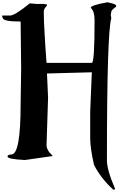

<svg xmlns="http://www.w3.org/2000/svg" viewBox="-20 -1406 1116 1714"><path d="M790 -1335.9Q824.2 -1307.6 824.2 -1223.6Q824.2 -844.7 799.8 -844.7H395.5Q382.8 -1009.8 377.9 -1111.3Q371.1 -1222.7 371.1 -1282.2V-1306.6Q371.1 -1326.2 399.4 -1356.4V-1366.2L366.2 -1371.1H303.7L246.1 -1376Q111.3 -1267.6 72.3 -1267.6H0V-1252L4.9 -1247.1Q4.9 -1213.9 159.2 -1213.9H164.1L168.9 -794.9L164.1 -474.6Q164.1 -27.3 82 -27.3Q47.9 -24.4 47.9 -12.7V-7.8Q47.9 14.6 202.1 22.5L448.2 -12.7V-17.6Q395.5 -64.5 395.5 -111.3L409.2 -534.2L399.4 -750L799.8 -760.7L785.2 -410.2V-168.9Q785.2 -85 819.3 66.4Q879.9 185.5 992.2 288.1L1006.8 283.2V278.3Q934.6 110.4 934.6 27.3V12.7Q934.6 -1112.3 973.6 -1243.2L968.8 -1272.5L973.6 -1301.8Q973.6 -1314.5 1016.6 -1346.7V-1356.4Q1016.6 -1370.1 939.5 -1385.7Q790 -1359.4 790 -1335.9Z"/></svg>

Font: Elementary Gothic 
Style: Regular
Weight: 400
Designer: Bill Roach / W.K. Roach
Version: Version 1.00 April 18, 2012, initial release